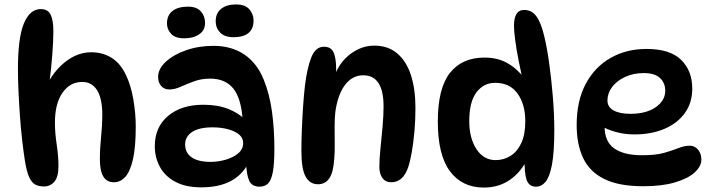

<svg xmlns="http://www.w3.org/2000/svg" viewBox="-20 -833 3214 867"><path d="M164 -792Q196 -792 208.5 -767Q221 -742 221 -692Q221 -649 216 -584Q211 -519 203 -459H197Q230 -521 282 -559Q334 -597 392 -597Q443 -597 483 -572.5Q523 -548 548 -496Q571 -449 582 -384.5Q593 -320 593 -262Q593 -169 580.5 -114Q568 -59 546 -34.5Q524 -10 494 -10Q431 -10 431 -113Q431 -163 436.5 -216Q442 -269 442 -313Q442 -388 418.5 -425.5Q395 -463 351 -463Q296 -463 262 -414Q228 -365 228 -279Q228 -234 236 -180.5Q244 -127 244 -83Q244 -34 225.5 -12.5Q207 9 178 9Q156 9 139.5 0.5Q123 -8 111.5 -33.5Q100 -59 92 -110Q86 -149 80 -201Q74 -253 70 -310Q66 -367 63.5 -421.5Q61 -476 61 -521Q61 -663 88 -727.5Q115 -792 164 -792Z M1152 10Q1118 10 1105.5 -16.5Q1093 -43 1091 -101L1101 -96Q1045 13 889 13Q818 13 771 -12.5Q724 -38 701.5 -80.5Q679 -123 679 -173Q679 -259 739 -309.5Q799 -360 898 -360Q963 -360 1011 -341Q1059 -322 1093 -288L1076 -290Q1069 -391 1032.5 -434.5Q996 -478 929 -478Q890 -478 857 -466Q824 -454 796.5 -441.5Q769 -429 745 -429Q721 -429 707.5 -445Q694 -461 694 -486Q694 -522 728.5 -554Q763 -586 820 -606Q877 -626 944 -626Q1025 -626 1083 -587Q1141 -548 1171 -473Q1197 -409 1208 -330Q1219 -251 1219 -161Q1219 -93 1212 -56Q1205 -19 1190.5 -4.5Q1176 10 1152 10ZM931 -102Q964 -102 998 -111.5Q1032 -121 1055 -140Q1078 -159 1078 -187Q1078 -211 1058.5 -226.5Q1039 -242 1007.5 -250Q976 -258 940 -258Q879 -258 847.5 -237Q816 -216 816 -181Q816 -143 845.5 -122.5Q875 -102 931 -102ZM812 -660Q772 -660 753 -680Q734 -700 734 -727Q734 -764 759 -783.5Q784 -803 829 -803Q868 -803 887 -781.5Q906 -760 906 -730Q906 -696 879.5 -678Q853 -660 812 -660ZM1045 -813Q1087 -813 1106 -791Q1125 -769 1125 -740Q1125 -703 1102 -684Q1079 -665 1035 -665Q994 -665 974 -686Q954 -707 954 -737Q954 -774 979 -793.5Q1004 -813 1045 -813Z M1443 -622Q1475 -622 1486.5 -596Q1498 -570 1498 -519Q1498 -507 1496.5 -493.5Q1495 -480 1492 -469L1490 -489Q1514 -554 1564 -590.5Q1614 -627 1670 -627Q1732 -627 1773.5 -592Q1815 -557 1835.5 -494Q1856 -431 1856 -345Q1856 -292 1851.5 -240.5Q1847 -189 1839.5 -146.5Q1832 -104 1823 -77Q1811 -43 1792 -26.5Q1773 -10 1747 -10Q1721 -10 1707 -29Q1693 -48 1693 -80Q1693 -114 1698 -162.5Q1703 -211 1707.5 -261.5Q1712 -312 1712 -353Q1712 -493 1620 -493Q1571 -493 1538 -449.5Q1505 -406 1494 -326Q1491 -299 1491 -259Q1491 -219 1491.5 -179.5Q1492 -140 1489 -113Q1485 -53 1466.5 -27Q1448 -1 1416 -1Q1379 -1 1360 -35.5Q1341 -70 1341 -152Q1341 -194 1343 -246Q1345 -298 1348.5 -350.5Q1352 -403 1357 -446Q1367 -527 1386 -574.5Q1405 -622 1443 -622Z M2165 14Q2067 14 2012 -59.5Q1957 -133 1957 -284Q1957 -434 2011.5 -503.5Q2066 -573 2168 -573Q2226 -573 2269.5 -549Q2313 -525 2347 -481L2339 -477Q2330 -518 2321 -564Q2312 -610 2306.5 -651.5Q2301 -693 2301 -717Q2301 -751 2312 -769.5Q2323 -788 2347 -788Q2381 -788 2402 -759.5Q2423 -731 2437 -672Q2450 -619 2460 -546.5Q2470 -474 2476.5 -395.5Q2483 -317 2483 -245Q2483 -145 2472.5 -89.5Q2462 -34 2443.5 -12Q2425 10 2400 10Q2369 10 2358 -21Q2347 -52 2349 -122H2364Q2337 -60 2285.5 -23Q2234 14 2165 14ZM2218 -110Q2254 -110 2284.5 -128.5Q2315 -147 2333.5 -186Q2352 -225 2352 -285Q2352 -362 2317 -410.5Q2282 -459 2216 -459Q2164 -459 2131.5 -416Q2099 -373 2099 -286Q2099 -209 2131.5 -159.5Q2164 -110 2218 -110Z M2885 8Q2774 8 2708 -25Q2642 -58 2613 -120Q2584 -182 2584 -268Q2584 -377 2624.5 -453.5Q2665 -530 2736.5 -571Q2808 -612 2899 -612Q3006 -612 3056 -562.5Q3106 -513 3106 -433Q3106 -369 3072.5 -322.5Q3039 -276 2980 -251Q2921 -226 2844 -226Q2801 -226 2761 -237Q2721 -248 2689 -267L2713 -311Q2710 -287 2710 -263Q2710 -193 2754 -162.5Q2798 -132 2879 -132Q2942 -132 2980 -143Q3018 -154 3044 -164.5Q3070 -175 3095 -175Q3109 -175 3120.5 -167.5Q3132 -160 3139.5 -146Q3147 -132 3147 -112Q3147 -82 3117 -54.5Q3087 -27 3028.5 -9.5Q2970 8 2885 8ZM2827 -319Q2898 -319 2941 -349Q2984 -379 2984 -423Q2984 -458 2960.5 -480.5Q2937 -503 2887 -503Q2840 -503 2802.5 -485.5Q2765 -468 2744 -440Q2723 -412 2723 -379Q2723 -350 2750.5 -334.5Q2778 -319 2827 -319Z"/></svg>

Font: DynaPuff
Style: Regular
Weight: 400
Designer: Toshi Omagari, Jennifer Daniel
Foundry: Google Fonts
Version: Version 2.000